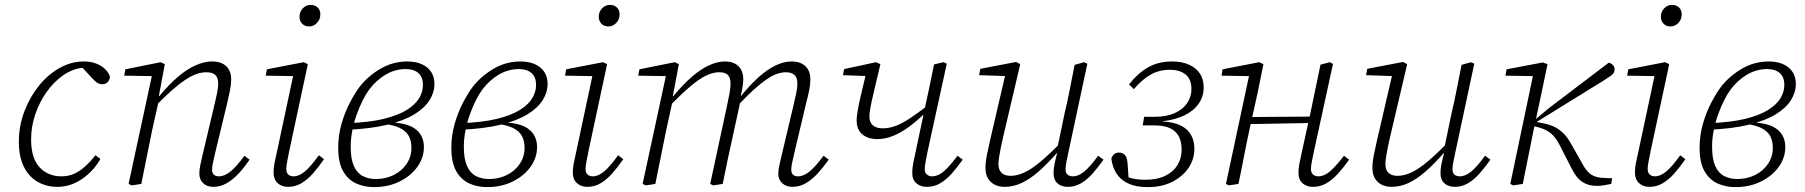

<svg xmlns="http://www.w3.org/2000/svg" viewBox="-20 -751 7369 784"><path d="M214 12Q170 12 134.5 -8Q99 -28 78 -69Q57 -110 57 -172Q57 -237 79.5 -296Q102 -355 139 -401Q176 -447 223.5 -473.5Q271 -500 322 -500Q352 -500 374 -491Q396 -482 410 -468Q424 -454 429 -438Q428 -424 419.5 -415.5Q411 -407 397 -407Q383 -407 371.5 -417Q360 -427 344 -445L309 -483H339V-474H315Q274 -469 236.5 -442.5Q199 -416 170 -375Q141 -334 124 -284Q107 -234 107 -182Q107 -105 141.5 -68Q176 -31 231 -31Q261 -31 285 -42.5Q309 -54 330 -73.5Q351 -93 370 -117L390 -102Q376 -77 357 -56.5Q338 -36 315.5 -20.5Q293 -5 267.5 3.5Q242 12 214 12Z M518 6 505 0 604 -459 613 -440 487 -442 492 -468 636 -497 653 -489 628 -355 631 -352 601 -218Q590 -164 579 -109.5Q568 -55 557 0ZM851 12Q825 12 809.5 -3Q794 -18 794 -41Q794 -60 798 -77Q802 -94 807 -118L854 -316Q861 -345 866 -369Q871 -393 871 -410Q871 -434 859 -445Q847 -456 823 -456Q795 -456 766 -442Q737 -428 700.5 -398Q664 -368 616 -319V-358H630Q668 -404 705 -436Q742 -468 778 -484Q814 -500 846 -500Q884 -500 904 -480.5Q924 -461 924 -427Q924 -406 919 -381.5Q914 -357 907 -327L858 -124Q854 -105 850 -88.5Q846 -72 846 -58Q846 -45 853 -38Q860 -31 874 -31Q897 -31 921.5 -51Q946 -71 978 -115L999 -99Q978 -68 955 -43Q932 -18 906 -3Q880 12 851 12Z M1097 -46Q1097 -64 1100.5 -83Q1104 -102 1110 -127L1181 -460L1192 -440L1065 -442L1070 -468L1220 -497L1237 -489L1161 -134Q1157 -113 1153 -93.5Q1149 -74 1149 -61Q1149 -46 1157 -38.5Q1165 -31 1179 -31Q1201 -31 1225 -51Q1249 -71 1282 -117L1303 -101Q1281 -69 1258.5 -43.5Q1236 -18 1211 -3Q1186 12 1156 12Q1130 12 1113.5 -3.5Q1097 -19 1097 -46ZM1242 -643Q1225 -643 1214 -654Q1203 -665 1203 -683Q1203 -703 1216.5 -717Q1230 -731 1248 -731Q1266 -731 1277 -720.5Q1288 -710 1288 -692Q1288 -672 1274.5 -657.5Q1261 -643 1242 -643Z M1507 13Q1466 13 1433 -2.5Q1400 -18 1380.5 -53Q1361 -88 1361 -148Q1361 -199 1375 -247Q1389 -295 1410 -334.5Q1431 -374 1451 -400Q1487 -444 1536.5 -472Q1586 -500 1643 -500Q1694 -500 1724 -475.5Q1754 -451 1754 -408Q1754 -374 1734 -342Q1714 -310 1671.5 -284Q1629 -258 1561 -241.5Q1493 -225 1397 -221V-248Q1487 -251 1546.5 -265.5Q1606 -280 1641.5 -302.5Q1677 -325 1692 -351Q1707 -377 1707 -404Q1707 -436 1688.5 -452.5Q1670 -469 1637 -469Q1594 -469 1556 -447Q1518 -425 1488 -386Q1474 -367 1460.5 -340Q1447 -313 1436 -282Q1425 -251 1418.5 -217.5Q1412 -184 1412 -152Q1412 -102 1425 -73Q1438 -44 1461.5 -32Q1485 -20 1515 -20Q1555 -20 1588 -36.5Q1621 -53 1640.5 -82Q1660 -111 1660 -148Q1660 -176 1649 -196Q1638 -216 1612.5 -228.5Q1587 -241 1543 -246L1595 -265L1593 -250Q1633 -247 1659 -234.5Q1685 -222 1698 -200.5Q1711 -179 1711 -151Q1711 -107 1684.5 -70Q1658 -33 1612 -10Q1566 13 1507 13Z M1969 13Q1928 13 1895 -2.5Q1862 -18 1842.5 -53Q1823 -88 1823 -148Q1823 -199 1837 -247Q1851 -295 1872 -334.5Q1893 -374 1913 -400Q1949 -444 1998.5 -472Q2048 -500 2105 -500Q2156 -500 2186 -475.5Q2216 -451 2216 -408Q2216 -374 2196 -342Q2176 -310 2133.5 -284Q2091 -258 2023 -241.5Q1955 -225 1859 -221V-248Q1949 -251 2008.5 -265.5Q2068 -280 2103.5 -302.5Q2139 -325 2154 -351Q2169 -377 2169 -404Q2169 -436 2150.5 -452.5Q2132 -469 2099 -469Q2056 -469 2018 -447Q1980 -425 1950 -386Q1936 -367 1922.5 -340Q1909 -313 1898 -282Q1887 -251 1880.5 -217.5Q1874 -184 1874 -152Q1874 -102 1887 -73Q1900 -44 1923.5 -32Q1947 -20 1977 -20Q2017 -20 2050 -36.5Q2083 -53 2102.5 -82Q2122 -111 2122 -148Q2122 -176 2111 -196Q2100 -216 2074.5 -228.5Q2049 -241 2005 -246L2057 -265L2055 -250Q2095 -247 2121 -234.5Q2147 -222 2160 -200.5Q2173 -179 2173 -151Q2173 -107 2146.5 -70Q2120 -33 2074 -10Q2028 13 1969 13Z M2319 -46Q2319 -64 2322.5 -83Q2326 -102 2332 -127L2403 -460L2414 -440L2287 -442L2292 -468L2442 -497L2459 -489L2383 -134Q2379 -113 2375 -93.5Q2371 -74 2371 -61Q2371 -46 2379 -38.5Q2387 -31 2401 -31Q2423 -31 2447 -51Q2471 -71 2504 -117L2525 -101Q2503 -69 2480.5 -43.5Q2458 -18 2433 -3Q2408 12 2378 12Q2352 12 2335.5 -3.5Q2319 -19 2319 -46ZM2464 -643Q2447 -643 2436 -654Q2425 -665 2425 -683Q2425 -703 2438.5 -717Q2452 -731 2470 -731Q2488 -731 2499 -720.5Q2510 -710 2510 -692Q2510 -672 2496.5 -657.5Q2483 -643 2464 -643Z M2617 6 2604 0 2703 -459 2712 -440 2586 -442 2591 -468 2735 -497 2752 -489 2727 -356 2730 -355 2700 -218Q2689 -164 2678 -109.5Q2667 -55 2656 0ZM2892 6 2880 0 2949 -321Q2955 -348 2959 -370.5Q2963 -393 2963 -410Q2963 -434 2952 -445Q2941 -456 2917 -456Q2891 -456 2862.5 -442Q2834 -428 2798.5 -398Q2763 -368 2715 -319V-358H2729Q2767 -404 2803.5 -436Q2840 -468 2874.5 -484Q2909 -500 2940 -500Q2976 -500 2995.5 -480.5Q3015 -461 3015 -427Q3015 -408 3010.5 -386.5Q3006 -365 3001 -342L3003 -336L2977 -217Q2965 -163 2953.5 -109Q2942 -55 2931 0ZM3216 12Q3190 12 3174 -3Q3158 -18 3158 -41Q3158 -60 3162.5 -77Q3167 -94 3172 -118L3219 -316Q3226 -345 3231 -369Q3236 -393 3236 -410Q3236 -434 3224 -445Q3212 -456 3189 -456Q3163 -456 3135.5 -442Q3108 -428 3073 -398Q3038 -368 2990 -318V-358H3005Q3043 -405 3078.5 -436.5Q3114 -468 3147.5 -484Q3181 -500 3212 -500Q3249 -500 3269 -480.5Q3289 -461 3289 -427Q3289 -406 3284 -381.5Q3279 -357 3271 -327L3223 -124Q3219 -105 3215 -88.5Q3211 -72 3211 -58Q3211 -45 3218 -38Q3225 -31 3239 -31Q3262 -31 3286 -51Q3310 -71 3343 -115L3364 -99Q3342 -68 3319 -43Q3296 -18 3270.5 -3Q3245 12 3216 12Z M3563 -183Q3524 -183 3501 -202.5Q3478 -222 3478 -259Q3478 -272 3480.5 -288.5Q3483 -305 3487.5 -327.5Q3492 -350 3500 -382.5Q3508 -415 3519 -461L3532 -440L3422 -444L3427 -469L3557 -497L3575 -489Q3558 -417 3548 -375Q3538 -333 3534 -310.5Q3530 -288 3530 -274Q3530 -252 3544 -239.5Q3558 -227 3585 -227Q3611 -227 3637.5 -237Q3664 -247 3695 -267.5Q3726 -288 3765 -318L3772 -289H3757Q3724 -257 3691.5 -233Q3659 -209 3626.5 -196Q3594 -183 3563 -183ZM3764 12Q3739 12 3722 -2.5Q3705 -17 3705 -45Q3705 -63 3709 -84.5Q3713 -106 3719 -132L3756 -307Q3766 -352 3775.5 -397.5Q3785 -443 3794 -488L3832 -497L3846 -491L3768 -134Q3764 -112 3760 -92.5Q3756 -73 3756 -59Q3756 -46 3764.5 -38.5Q3773 -31 3786 -31Q3810 -31 3833.5 -51Q3857 -71 3890 -115L3911 -99Q3889 -68 3866.5 -42.5Q3844 -17 3819 -2.5Q3794 12 3764 12Z M4082 12Q4059 12 4041.5 3Q4024 -6 4014 -23Q4004 -40 4004 -65Q4004 -89 4010 -119Q4016 -149 4023 -179L4089 -463L4100 -440L3978 -444L3983 -470L4129 -498L4146 -489L4076 -191Q4071 -171 4067 -150Q4063 -129 4060 -111.5Q4057 -94 4057 -80Q4057 -58 4069.5 -45.5Q4082 -33 4107 -33Q4133 -33 4162.5 -46.5Q4192 -60 4229 -91Q4266 -122 4316 -173L4318 -135H4303Q4259 -84 4222 -51.5Q4185 -19 4151 -3.5Q4117 12 4082 12ZM4341 12Q4314 12 4298 -2.5Q4282 -17 4282 -44Q4282 -62 4286 -81.5Q4290 -101 4297 -129H4294L4326 -283Q4338 -333 4348 -384.5Q4358 -436 4368 -486L4406 -497L4420 -491L4342 -126Q4338 -109 4334.5 -90.5Q4331 -72 4331 -59Q4331 -45 4339 -38Q4347 -31 4361 -31Q4384 -31 4408 -51Q4432 -71 4464 -115L4486 -99Q4464 -68 4441.5 -42.5Q4419 -17 4394 -2.5Q4369 12 4341 12Z M4667 13Q4619 13 4587.5 -1.5Q4556 -16 4539 -42.5Q4522 -69 4518 -104Q4522 -115 4529.5 -121.5Q4537 -128 4549 -128Q4564 -128 4573 -118.5Q4582 -109 4584 -86L4589 -15L4564 -37Q4583 -27 4605.5 -22Q4628 -17 4658 -17Q4705 -17 4738 -33Q4771 -49 4788 -77Q4805 -105 4805 -140Q4805 -171 4794 -193Q4783 -215 4758.5 -227Q4734 -239 4692 -239H4646L4652 -274H4695Q4743 -274 4776.5 -289Q4810 -304 4827.5 -330Q4845 -356 4845 -387Q4845 -427 4821.5 -446.5Q4798 -466 4757 -466Q4712 -466 4677 -445.5Q4642 -425 4610 -387L4590 -406Q4624 -450 4666 -475Q4708 -500 4767 -500Q4805 -500 4834 -487.5Q4863 -475 4879 -451.5Q4895 -428 4895 -394Q4895 -357 4874.5 -327.5Q4854 -298 4816.5 -280Q4779 -262 4728 -256L4727 -255Q4791 -252 4824 -223.5Q4857 -195 4857 -142Q4857 -101 4833.5 -66Q4810 -31 4767.5 -9Q4725 13 4667 13Z M4998 6 4986 0 5084 -459 5093 -440 4968 -442 4972 -468 5122 -497 5139 -489 5114 -366 5082 -222Q5070 -167 5059.5 -111.5Q5049 -56 5037 0ZM5065 -244 5066 -273 5347 -275 5346 -249ZM5341 12Q5316 12 5299 -2.5Q5282 -17 5282 -46Q5282 -63 5286 -83.5Q5290 -104 5296 -131L5331 -290Q5341 -339 5351.5 -388.5Q5362 -438 5372 -487L5410 -497L5423 -490L5345 -132Q5341 -111 5337 -92.5Q5333 -74 5333 -60Q5333 -46 5341.5 -38.5Q5350 -31 5363 -31Q5387 -31 5410.5 -51Q5434 -71 5468 -115L5489 -99Q5467 -68 5444 -42.5Q5421 -17 5396 -2.5Q5371 12 5341 12Z M5662 12Q5639 12 5621.5 3Q5604 -6 5594 -23Q5584 -40 5584 -65Q5584 -89 5590 -119Q5596 -149 5603 -179L5669 -463L5680 -440L5558 -444L5563 -470L5709 -498L5726 -489L5656 -191Q5651 -171 5647 -150Q5643 -129 5640 -111.5Q5637 -94 5637 -80Q5637 -58 5649.5 -45.5Q5662 -33 5687 -33Q5713 -33 5742.5 -46.5Q5772 -60 5809 -91Q5846 -122 5896 -173L5898 -135H5883Q5839 -84 5802 -51.5Q5765 -19 5731 -3.5Q5697 12 5662 12ZM5921 12Q5894 12 5878 -2.5Q5862 -17 5862 -44Q5862 -62 5866 -81.5Q5870 -101 5877 -129H5874L5906 -283Q5918 -333 5928 -384.5Q5938 -436 5948 -486L5986 -497L6000 -491L5922 -126Q5918 -109 5914.5 -90.5Q5911 -72 5911 -59Q5911 -45 5919 -38Q5927 -31 5941 -31Q5964 -31 5988 -51Q6012 -71 6044 -115L6066 -99Q6044 -68 6021.5 -42.5Q5999 -17 5974 -2.5Q5949 12 5921 12Z M6159 6 6147 0 6243 -458 6253 -440 6127 -442 6132 -468 6280 -496 6299 -489 6272 -359 6241 -214Q6230 -160 6219.5 -107Q6209 -54 6198 0ZM6559 0Q6545 3 6530 5.5Q6515 8 6500 8Q6465 8 6440 -9Q6415 -26 6395 -68L6354 -148Q6341 -175 6328 -191Q6315 -207 6298.5 -216.5Q6282 -226 6258 -232L6233 -239V-264H6250L6308 -312L6549 -495Q6559 -493 6566 -485.5Q6573 -478 6573 -468Q6573 -459 6568.5 -452.5Q6564 -446 6554.5 -439.5Q6545 -433 6528 -422L6253 -252L6254 -253L6279 -248Q6307 -243 6328 -232.5Q6349 -222 6366 -204.5Q6383 -187 6398 -159L6441 -83Q6458 -51 6476 -39Q6494 -27 6520 -25L6563 -23Z M6656 -46Q6656 -64 6659.5 -83Q6663 -102 6669 -127L6740 -460L6751 -440L6624 -442L6629 -468L6779 -497L6796 -489L6720 -134Q6716 -113 6712 -93.5Q6708 -74 6708 -61Q6708 -46 6716 -38.5Q6724 -31 6738 -31Q6760 -31 6784 -51Q6808 -71 6841 -117L6862 -101Q6840 -69 6817.5 -43.5Q6795 -18 6770 -3Q6745 12 6715 12Q6689 12 6672.5 -3.5Q6656 -19 6656 -46ZM6801 -643Q6784 -643 6773 -654Q6762 -665 6762 -683Q6762 -703 6775.5 -717Q6789 -731 6807 -731Q6825 -731 6836 -720.5Q6847 -710 6847 -692Q6847 -672 6833.5 -657.5Q6820 -643 6801 -643Z M7066 13Q7025 13 6992 -2.5Q6959 -18 6939.5 -53Q6920 -88 6920 -148Q6920 -199 6934 -247Q6948 -295 6969 -334.5Q6990 -374 7010 -400Q7046 -444 7095.5 -472Q7145 -500 7202 -500Q7253 -500 7283 -475.5Q7313 -451 7313 -408Q7313 -374 7293 -342Q7273 -310 7230.5 -284Q7188 -258 7120 -241.5Q7052 -225 6956 -221V-248Q7046 -251 7105.5 -265.5Q7165 -280 7200.5 -302.5Q7236 -325 7251 -351Q7266 -377 7266 -404Q7266 -436 7247.5 -452.5Q7229 -469 7196 -469Q7153 -469 7115 -447Q7077 -425 7047 -386Q7033 -367 7019.5 -340Q7006 -313 6995 -282Q6984 -251 6977.5 -217.5Q6971 -184 6971 -152Q6971 -102 6984 -73Q6997 -44 7020.5 -32Q7044 -20 7074 -20Q7114 -20 7147 -36.5Q7180 -53 7199.5 -82Q7219 -111 7219 -148Q7219 -176 7208 -196Q7197 -216 7171.5 -228.5Q7146 -241 7102 -246L7154 -265L7152 -250Q7192 -247 7218 -234.5Q7244 -222 7257 -200.5Q7270 -179 7270 -151Q7270 -107 7243.5 -70Q7217 -33 7171 -10Q7125 13 7066 13Z"/></svg>

Font: Source Serif 4 Light
Style: Italic
Weight: 300
Italic angle: -12°
Designer: Frank Grießhammer
Foundry: Adobe Systems Incorporated
Version: Version 4.004;hotconv 1.0.116;makeotfexe 2.5.65601